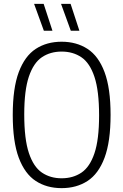

<svg xmlns="http://www.w3.org/2000/svg" viewBox="-20 -965 638 994"><path d="M299 9Q222 9 165.2 -28Q108.5 -65 77.2 -148.2Q46 -231.5 46 -370Q46 -508.5 77.2 -591.8Q108.5 -675 165.2 -712Q222 -749 299 -749Q376 -749 433 -712Q490 -675 521.2 -591.8Q552.5 -508.5 552.5 -370Q552.5 -231.5 521.2 -148.2Q490 -65 433 -28Q376 9 299 9ZM299 -42Q358 -42 401.5 -71.2Q445 -100.5 469 -171.5Q493 -242.5 493 -367.5Q493 -495 469 -567Q445 -639 401.5 -668.5Q358 -698 299 -698Q240.5 -698 197 -668.8Q153.5 -639.5 129.5 -568.5Q105.5 -497.5 105.5 -372.5Q105.5 -245 129.5 -173Q153.5 -101 197 -71.5Q240.5 -42 299 -42ZM346.5 -806 296 -945H345.5L391 -806ZM207 -806 156.5 -945H206L251.5 -806Z"/></svg>

Font: Encode Sans Condensed Condensed Light
Style: Regular
Weight: 300
Width: 3
Designer: Multiple Designers
Foundry: Impallari Type
Version: Version 3.000; ttfautohint (v1.8.3) -l 8 -r 50 -G 200 -x 14 